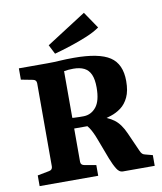

<svg xmlns="http://www.w3.org/2000/svg" viewBox="-86 -851 775 920"><g transform="rotate(-10 301.0 -390.5)"><path d="M32 0V-52L89 -63Q106 -66 106 -83V-487Q106 -504 89 -507L32 -518V-573H171Q203 -573 232 -575Q261 -577 300 -577Q422 -577 475 -542Q528 -507 528 -424Q528 -376 513.5 -345.5Q499 -315 476 -298Q453 -281 426.5 -272.5Q400 -264 376 -258L341 -243Q315 -243 285.5 -243Q256 -243 226 -243V-298Q237 -295 251 -294Q265 -293 278.5 -293Q292 -293 299 -293Q335 -294 359 -323.5Q383 -353 383 -418Q383 -458 372.5 -481.5Q362 -505 341 -515.5Q320 -526 288 -526Q276 -526 264.5 -525Q253 -524 243 -522V-81Q243 -65 261 -62L317 -52V0ZM436 0Q420 0 407.5 -20Q395 -40 382 -73L345 -171Q331 -209 316 -231.5Q301 -254 282 -261L361 -280Q411 -268 441 -245.5Q471 -223 492 -175L532 -85Q537 -73 542.5 -68Q548 -63 558 -61L592 -52V0ZM215 -612 192 -657 385 -781 440 -700Q413 -681 374 -665Q335 -649 293.5 -635.5Q252 -622 215 -612Z"/></g></svg>

Font: Rasa
Style: Bold
Weight: 700
Designer: Anna Giedrys (Yrsa+Rasa design), David Brezina (Yrsa art-direction, Rasa art-direction, design)
Foundry: Rosetta Type Foundry
Version: Version 2.004